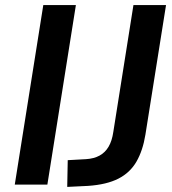

<svg xmlns="http://www.w3.org/2000/svg" viewBox="-20 -725 676 754"><path d="M38 0 150 -705H278L166 0ZM244 9 246 -96 318 -100Q349 -102 371 -114Q393 -126 406.5 -149Q420 -172 425 -207L504 -705H632L551 -196Q541 -134 516 -90.5Q491 -47 445 -23.5Q399 0 326 5Z"/></svg>

Font: Nunito Sans 12pt ExtraLight
Style: Italic
Weight: 200
Italic angle: -9°
Designer: Vernon Adams
Foundry: Vernon Adams
Version: Version 3.101;gftools[0.9.27]